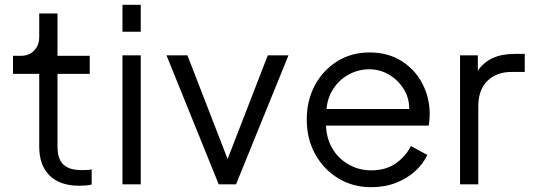

<svg xmlns="http://www.w3.org/2000/svg" viewBox="-20 -766 2244 798"><path d="M310 6Q229 6 186 -36.5Q143 -79 143 -157V-459H34V-534H67Q101 -534 122 -556Q143 -578 143 -612V-710H219V-534H353V-459H219V-157Q219 -146 221 -129.5Q223 -113 232 -96.5Q241 -80 262 -69.5Q283 -59 322 -59Q330 -59 342 -59.5Q354 -60 361 -62V1Q348 4 334.5 5Q321 6 310 6Z M489 -634V-746H565V-634ZM489 0V-536H565V0Z M889 0 672 -536H759L926 -105L1093 -536H1179L961 0Z M1523 12Q1447 12 1386.5 -24.5Q1326 -61 1290.5 -124.5Q1255 -188 1255 -269Q1255 -349 1289 -412Q1323 -475 1382 -511.5Q1441 -548 1516 -548Q1593 -548 1649.5 -512Q1706 -476 1736 -417.5Q1766 -359 1766 -292Q1766 -283 1765 -270Q1764 -257 1762 -244H1335Q1337 -189 1362.5 -147Q1388 -105 1430.5 -81.5Q1473 -58 1523 -58Q1584 -58 1625 -87Q1666 -116 1688 -159L1756 -122Q1739 -85 1705.5 -54.5Q1672 -24 1625.5 -6Q1579 12 1523 12ZM1516 -478Q1471 -478 1432.5 -458Q1394 -438 1368 -401Q1342 -364 1337 -313H1681Q1681 -360 1657 -397.5Q1633 -435 1595.5 -456.5Q1558 -478 1516 -478Z M1892 0V-536H1966V-472Q2013 -542 2119 -542H2161V-467H2106Q2044 -467 2006 -430Q1968 -393 1968 -325V0Z"/></svg>

Font: Plus Jakarta Text Light
Style: Regular
Weight: 300
Designer: Gumpita Rahayu
Foundry: Tokotype Studio
Version: Version 1.000